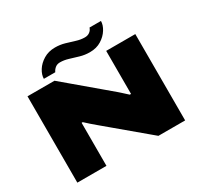

<svg xmlns="http://www.w3.org/2000/svg" viewBox="-181 -1105 1369 1325"><g transform="rotate(-30 503.5 -442.5)"><path d="M74 0V-688H289L629 -401Q635 -396 646 -386Q657 -376 669 -365Q681 -354 691 -345H701Q701 -359 701 -382.5Q701 -406 701 -428V-688H933V0H720L397 -271Q376 -288 352.5 -309Q329 -330 315 -343H306Q306 -329 306 -303.5Q306 -278 306 -252V0ZM232 -736Q232 -768 253.5 -802.5Q275 -837 314.5 -861Q354 -885 406 -885Q446 -885 482.5 -874.5Q519 -864 553.5 -853Q588 -842 621 -842Q644 -842 660 -854Q676 -866 682 -885H773Q773 -853 751.5 -818.5Q730 -784 691.5 -760Q653 -736 600 -736Q560 -736 522.5 -747Q485 -758 451 -768.5Q417 -779 385 -779Q362 -779 346.5 -766.5Q331 -754 323 -736Z"/></g></svg>

Font: Archivo SemiBold Expanded Black
Style: Regular
Weight: 900
Width: 7
Version: Version 2.001